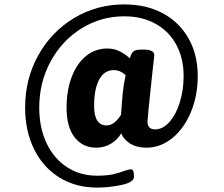

<svg xmlns="http://www.w3.org/2000/svg" viewBox="-20 -728 1014 871"><path d="M877 -383Q877 -294 846 -219.5Q815 -145 761.5 -101.5Q708 -58 644 -58Q600 -58 570 -77Q540 -96 530 -123Q513 -94 483 -76Q453 -58 417 -58Q355 -58 318.5 -105Q282 -152 282 -239Q282 -318 305.5 -379.5Q329 -441 371 -474.5Q413 -508 467 -508Q499 -508 525.5 -494Q552 -480 569 -463Q575 -486 585 -494.5Q595 -503 621 -503H633Q680 -503 680 -477L671 -396Q649 -191 649 -177Q649 -141 684 -141Q718 -141 748 -174Q778 -207 795.5 -263Q813 -319 813 -383Q813 -464 779.5 -525.5Q746 -587 685 -620.5Q624 -654 544 -654Q438 -654 349.5 -599Q261 -544 209.5 -449Q158 -354 158 -240Q158 -149 191 -79Q224 -9 283.5 30Q343 69 420 69Q463 69 491 63Q519 57 545 47Q566 40 574 40Q588 40 588 73Q588 99 531.5 111Q475 123 420 123Q324 123 250 77.5Q176 32 135 -50.5Q94 -133 94 -240Q94 -370 153.5 -477Q213 -584 316 -646Q419 -708 544 -708Q644 -708 719 -667.5Q794 -627 835.5 -553.5Q877 -480 877 -383ZM550 -387Q525 -410 496 -410Q454 -410 430.5 -368Q407 -326 407 -247Q407 -159 464 -159Q498 -159 529 -207Q533 -267 537 -307Q541 -347 550 -387Z"/></svg>

Font: Asap-Bold
Style: Bold
Weight: 700
Designer: Pablo Cosgaya
Foundry: Omnibus-Type
Version: Version 2.000; ttfautohint (v1.8)